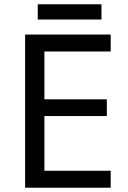

<svg xmlns="http://www.w3.org/2000/svg" viewBox="-20 -875 596 895"><path d="M496 0H97V-714H496V-635H187V-412H478V-334H187V-79H496ZM453 -855V-784H156V-855Z"/></svg>

Font: Noto Sans Tai Viet
Style: Regular
Weight: 400
Designer: Monotype Design Team
Foundry: Monotype Imaging Inc.
Version: Version 2.003; ttfautohint (v1.8.4.7-5d5b)